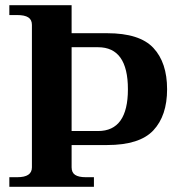

<svg xmlns="http://www.w3.org/2000/svg" viewBox="-20 -720 683 740"><path d="M16 -37H46Q75 -37 89 -46.5Q103 -56 103 -75V-624Q103 -644 89 -653Q75 -662 46 -662H16V-700H256V-592H393Q518 -592 571 -535.5Q624 -479 624 -376Q624 -274 571 -217.5Q518 -161 393 -161H256V-75Q256 -55 269.5 -46Q283 -37 311 -37H342V0H16ZM358 -215Q473 -215 473 -376Q473 -538 358 -538H256V-215Z"/></svg>

Font: Taviraj SemiBold
Style: Regular
Weight: 600
Designer: Katatrad Team
Foundry: CadsonDemak
Version: Version 1.001